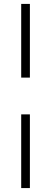

<svg xmlns="http://www.w3.org/2000/svg" viewBox="-20 -726 260 977"><path d="M87.9 -144H132.1V231H87.9ZM87.9 -331.1V-706.1H132.1V-331.1Z"/></svg>

Font: Linden Hill
Style: Italic
Weight: 400
Italic angle: -5.60001°
Version: Version 1.201